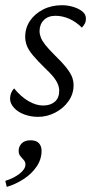

<svg xmlns="http://www.w3.org/2000/svg" viewBox="-40 -445 355 744"><path d="M107.4 7.8Q79.1 7.8 54.2 -1.5Q29.3 -10.7 14.2 -27.3Q-1 -43.9 -1 -62.5Q-1 -74.2 2.9 -84Q6.8 -93.8 14.6 -102.5Q41 -70.3 70.3 -53.2Q99.6 -36.1 127 -36.1Q155.3 -36.1 172.4 -50.8Q189.5 -65.4 189.5 -93.8Q189.5 -111.3 178.2 -130.9Q167 -150.4 137.7 -177.7Q104.5 -210 86.9 -231.4Q69.3 -252.9 63.5 -269.5Q57.6 -286.1 57.6 -301.8Q57.6 -336.9 76.2 -364.3Q94.7 -391.6 127 -408.2Q159.2 -424.8 200.2 -424.8Q221.7 -424.8 243.2 -418.5Q264.6 -412.1 278.8 -400.9Q293 -389.6 293 -373Q293 -362.3 289.1 -354.5Q285.2 -346.7 277.3 -337.9Q254.9 -360.4 228.5 -372.1Q202.1 -383.8 174.8 -383.8Q146.5 -383.8 129.9 -367.2Q113.3 -350.6 113.3 -324.2Q113.3 -312.5 118.2 -299.8Q123 -287.1 135.3 -271.5Q147.5 -255.9 168 -235.4Q200.2 -204.1 216.8 -183.1Q233.4 -162.1 239.3 -146.5Q245.1 -130.9 245.1 -114.3Q245.1 -81.1 225.6 -53.2Q206.1 -25.4 174.3 -8.8Q142.6 7.8 107.4 7.8ZM-13.7 279.3 -19.5 255.9Q14.6 245.1 36.6 227.5Q58.6 210 58.6 192.4Q58.6 183.6 54.2 177.7Q49.8 171.9 44.9 167Q40 162.1 36.1 155.8Q32.2 149.4 32.2 139.6Q32.2 123 43.9 110.8Q55.7 98.6 78.1 98.6Q100.6 98.6 110.8 109.9Q121.1 121.1 121.1 139.6Q121.1 171.9 102.1 200.2Q83 228.5 52.2 248.5Q21.5 268.6 -13.7 279.3Z"/></svg>

Font: Crimson Pro Light
Style: Italic
Weight: 300
Italic angle: -12°
Designer: Jacques Le Bailly
Foundry: Baron von Fonthausen
Version: Version 1.003